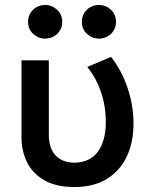

<svg xmlns="http://www.w3.org/2000/svg" viewBox="-20 -738 609 773"><path d="M280 15Q206 15 158.8 -12Q111.5 -39 89 -84.5Q66.5 -130 66.5 -186V-495H176.5V-197.5Q176.5 -140.5 204.2 -111.8Q232 -83 280 -83Q312 -83.5 335.8 -95.2Q359.5 -107 375 -128.5Q390.5 -150 398.2 -180Q406 -210 406 -246.5Q406 -287.5 397.8 -326.8Q389.5 -366 372.8 -402Q356 -438 331.5 -468.5L427 -509Q471 -453 494.2 -382.2Q517.5 -311.5 517.5 -241Q517.5 -165 490.2 -107.5Q463 -50 410 -17.5Q357 15 280 15ZM162 -582.5Q134.5 -582.5 113.8 -601.5Q93 -620.5 93 -650Q93 -670 102.5 -685.5Q112 -701 127.8 -709.5Q143.5 -718 162 -718Q189 -718 209.8 -699Q230.5 -680 230.5 -650Q230.5 -630 221 -614.8Q211.5 -599.5 195.8 -591Q180 -582.5 162 -582.5ZM378.5 -582.5Q351 -582.5 330.2 -601.5Q309.5 -620.5 309.5 -650Q309.5 -670 319 -685.5Q328.5 -701 344.2 -709.5Q360 -718 378.5 -718Q405.5 -718 426.2 -699Q447 -680 447 -650Q447 -630 437.5 -614.8Q428 -599.5 412.2 -591Q396.5 -582.5 378.5 -582.5Z"/></svg>

Font: Geologica Roman
Style: Regular
Weight: 400
Designer: Sindre Bremnes, Frode Helland
Foundry: Monokrom Skriftforlag AS
Version: Version 1.010;gftools[0.9.28]